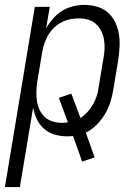

<svg xmlns="http://www.w3.org/2000/svg" viewBox="-46 -548 566 783"><path d="M-26 215 96 -520H157L142 -433Q155 -455 171.5 -473.5Q188 -492 208.5 -504.5Q229 -517 252.5 -522.5Q276 -528 298 -528Q325 -528 350.5 -520.5Q376 -513 394.5 -496.5Q413 -480 424 -457Q435 -434 439 -408.5Q443 -383 441.5 -356Q440 -329 436 -302L416 -182Q412 -157 404 -131.5Q396 -106 382 -82.5Q368 -59 348 -39Q328 -19 304 -7L340 94L289 111L252 7Q246 7 240 7.5Q234 8 229 8Q202 8 177.5 1Q153 -6 134 -22.5Q115 -39 104.5 -61.5Q94 -84 89 -109L35 215ZM206 -47Q212 -47 218.5 -47.5Q225 -48 231 -49L194 -149L245 -166L282 -67Q298 -77 311 -91.5Q324 -106 333.5 -122.5Q343 -139 348.5 -156.5Q354 -174 356 -191L376 -311Q380 -331 380.5 -350Q381 -369 378 -387.5Q375 -406 366.5 -422.5Q358 -439 344.5 -451Q331 -463 313 -468Q295 -473 275 -473Q258 -473 240 -469.5Q222 -466 205 -457Q188 -448 174 -434.5Q160 -421 150.5 -404.5Q141 -388 135 -370.5Q129 -353 126 -335L106 -215Q103 -195 102.5 -175.5Q102 -156 104.5 -137Q107 -118 115 -101Q123 -84 136 -71.5Q149 -59 167.5 -53Q186 -47 206 -47Z"/></svg>

Font: Iosevka Light Oblique
Style: Regular
Weight: 300
Italic angle: -9°
Monospace: yes
Designer: Belleve Invis
Foundry: Belleve Invis
Version: Version 32.5.0; ttfautohint (v1.8.4)